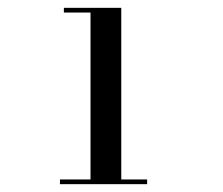

<svg xmlns="http://www.w3.org/2000/svg" viewBox="-20 -926 570 490"><path d="M211 -459.5V-894H143V-906H289.5V-459.5ZM133 -456V-468H355.5V-456Z"/></svg>

Font: Bodoni Moda 11pt SemiBold
Style: Regular
Weight: 600
Designer: Owen Earl
Foundry: indestructible type
Version: Version 2.004